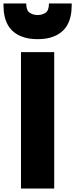

<svg xmlns="http://www.w3.org/2000/svg" viewBox="-65 -1078 430 1098"><path d="M325 -854ZM150 -854Q95 -854 57 -870Q-45 -910 -45 -1047V-1058H85Q85 -1018 105 -1005Q125 -992 150 -992Q176 -992 195.5 -1005Q215 -1018 215 -1058H345V-1047Q345 -910 243 -870Q206 -854 150 -854ZM245 0H55V-780H245Z"/></svg>

Font: Tanohe Sans Black
Style: Regular
Weight: 900
Designer: Village Type and Design LLC & Cristiano Sobral
Foundry: Cooper Hewitt Smithsonian Design Museum
Version: Version 1.00;March 11, 2020;FontCreator 12.0.0.2522 64-bit; 